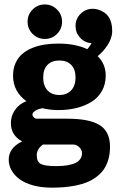

<svg xmlns="http://www.w3.org/2000/svg" viewBox="-20 -655 543 870"><path d="M127.8 -501.3Q105 -524.2 105 -556.6Q105 -589.1 127.8 -611.9Q150.6 -634.8 183.1 -634.8Q215.6 -634.8 238.4 -611.9Q261.2 -589.1 261.2 -556.6Q261.2 -524.2 238.4 -501.3Q215.6 -478.5 183.1 -478.5Q150.6 -478.5 127.8 -501.3ZM322.3 -537.1Q322.3 -569.6 345.1 -592.4Q367.9 -615.2 400.4 -615.2Q412.6 -615.2 424.3 -611.6Q439.5 -606.9 450.8 -599.4Q462.2 -591.8 469.2 -582.8Q476.3 -573.7 480.7 -561.9Q485.1 -550 486.7 -538.2Q488.3 -526.4 488.3 -512Q488.3 -497.1 482.4 -480.7Q476.6 -464.4 466.9 -449.8Q457.3 -435.3 445.9 -422.7Q434.6 -410.2 422.6 -400.6Q459 -364.7 459 -312.5Q459 -273.4 442 -243Q425 -212.6 395.3 -194Q365.5 -175.3 327.3 -165.8Q289.1 -156.2 244.1 -156.2Q207 -156.2 173.1 -164.6Q150.9 -161.1 138.9 -152.6Q127 -144 127 -136.7Q127 -129.4 133.1 -123.3Q139.2 -117.2 146.5 -117.2H283.2Q386.5 -117.2 432.5 -87.6Q478.5 -58.1 478.5 9.8Q478.5 42.5 470.5 69.2Q462.4 95.9 448.6 114.9Q434.8 133.8 414.6 148.3Q394.3 162.8 372.1 171.6Q349.9 180.4 322.5 185.8Q295.2 191.2 269.5 193.2Q243.9 195.3 214.8 195.3Q168.5 195.3 131 185.2Q93.5 175 69.5 157.5Q45.4 139.9 32.5 117.1Q19.5 94.2 19.5 68.4Q19.5 15.4 80.3 -14.4Q56.6 -26.4 43 -47.2Q29.3 -68.1 29.3 -97.7Q29.3 -130.6 48.3 -157.5Q67.4 -184.3 99.6 -196.5Q71 -216.8 55.1 -245.8Q39.1 -274.9 39.1 -312.5Q39.1 -343.8 50.2 -368.7Q61.3 -393.6 80.2 -410Q99.1 -426.5 125.6 -437.4Q152.1 -448.2 181.4 -452.9Q210.7 -457.5 244.1 -457.5Q321.3 -457.5 375.7 -432.1Q388.2 -446.5 395 -459.2Q364.5 -461.2 343.4 -483.6Q322.3 -506.1 322.3 -537.1ZM249 -380.9Q214.6 -380.9 195.2 -361.1Q175.8 -341.3 175.8 -304Q175.8 -266.4 195.3 -245.5Q214.8 -224.6 249 -224.6Q283 -224.6 302.6 -245.7Q322.3 -266.8 322.3 -304Q322.3 -340.8 302.7 -360.8Q283.2 -380.9 249 -380.9ZM174.6 0Q146.5 20 146.5 48.8Q146.5 77.9 164.6 87.8Q182.6 97.7 234.4 97.7Q351.6 97.7 351.6 39.1Q351.6 24.4 339.4 12.2Q327.1 0 312.5 0Z"/></svg>

Font: Orelega One
Style: Regular
Weight: 400
Version: Version 1.1 ; ttfautohint (v1.8.3)